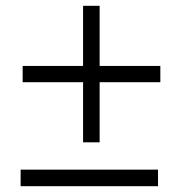

<svg xmlns="http://www.w3.org/2000/svg" viewBox="-20 -641 627 661"><path d="M323 -151H266V-358H58V-414H266V-621H323V-414H532V-358H323ZM51 0V-57H524V0Z"/></svg>

Font: Haskoy Light
Style: Regular
Weight: 300
Designer: Ertekin Erdin
Foundry: Ertekin Erdin
Version: Version 2.000; ttfautohint (v1.8.4.7-5d5b)